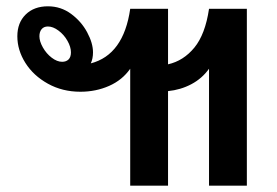

<svg xmlns="http://www.w3.org/2000/svg" viewBox="-20 -588 878 609"><path d="M763 -560V1H643V-370Q621 -339 587 -321Q553 -303 513 -299V1H393V-370Q368 -334 326 -315.5Q284 -297 235 -297Q178 -297 132 -322.5Q86 -348 60.5 -388.5Q35 -429 35 -473Q35 -516 61.5 -542Q88 -568 132 -568Q173 -568 205.5 -544Q238 -520 256.5 -485.5Q275 -451 275 -422Q275 -402 268 -387Q372 -414 393 -560H513V-384Q562 -395 596.5 -437Q631 -479 643 -560ZM205 -422Q205 -439 194 -458.5Q183 -478 165.5 -491Q148 -504 132 -504Q119 -504 112 -495.5Q105 -487 105 -473Q105 -457 116 -437.5Q127 -418 144 -405Q161 -392 177 -392Q190 -392 197.5 -399.5Q205 -407 205 -422Z"/></svg>

Font: KoHo
Style: Bold
Weight: 700
Designer: Cadson Demak & Katatrad Team
Foundry: Cadson Demak Co.,Ltd.
Version: Version 1.000; ttfautohint (v1.6)